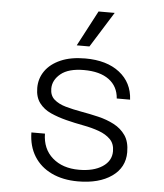

<svg xmlns="http://www.w3.org/2000/svg" viewBox="-55 -828 760 889"><g transform="rotate(5 325.0 -384.0)"><path d="M340 12Q270 12 217.5 -13Q165 -38 136 -84.5Q107 -131 106 -195H169Q170 -124 217 -83Q264 -42 340 -42Q408 -42 449 -69Q490 -96 490 -141Q490 -176 469.5 -196.5Q449 -217 416 -229Q383 -241 342.5 -248.5Q302 -256 262.5 -266Q223 -276 189.5 -291Q156 -306 135.5 -333Q115 -360 115 -403Q115 -447 139.5 -482Q164 -517 211 -537.5Q258 -558 325 -558Q425 -558 484.5 -511.5Q544 -465 548 -386H486Q482 -442 440 -473Q398 -504 324 -504Q252 -504 216 -474.5Q180 -445 180 -405Q180 -373 200.5 -355Q221 -337 254.5 -327.5Q288 -318 328 -311Q368 -304 408 -294.5Q448 -285 481.5 -267.5Q515 -250 535.5 -220.5Q556 -191 556 -142Q556 -71 497 -29.5Q438 12 340 12ZM280 -615 367 -780H442L339 -615Z"/></g></svg>

Font: Azeret Mono Thin ExtraLight
Style: Regular
Weight: 250
Version: Version 1.002